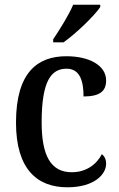

<svg xmlns="http://www.w3.org/2000/svg" viewBox="-20 -786 507 816"><path d="M206 -619V-606H250C304 -644 383 -721 406 -756V-766H291C272 -721 234 -661 206 -619ZM266 10C381 10 431 -45 431 -90C431 -109 424 -122 413 -131C391 -88 347 -54 285 -54C195 -54 157 -126 157 -266C157 -443 198 -494 263 -494C320 -494 335 -441 335 -376C405 -376 431 -399 431 -444C431 -509 358 -547 262 -547C141 -547 48 -480 48 -265C48 -67 138 10 266 10Z"/></svg>

Font: Noto Serif Ethiopic SemiCondensed Medium
Style: Regular
Weight: 500
Width: 4
Designer: Monotype Design Team
Foundry: Monotype Imaging Inc.
Version: Version 2.102